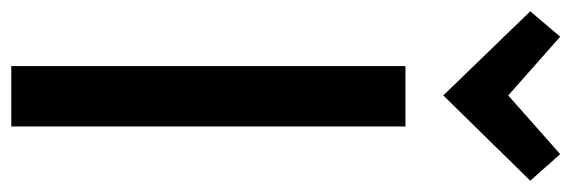

<svg xmlns="http://www.w3.org/2000/svg" viewBox="-375 -652 1012 340"><g transform="rotate(90 131.0 -482.0)"><path d="M185 4H78V-694H185ZM26 -968 130 -876 234 -968 281 -915 130 -761 -19 -915Z"/></g></svg>

Font: Repo Medium
Style: Regular
Weight: 500
Designer: Stefan Peev
Foundry: Context Ltd
Version: Version 1.502